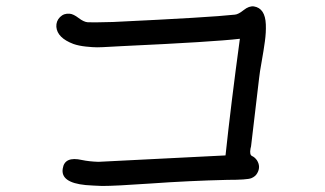

<svg xmlns="http://www.w3.org/2000/svg" viewBox="-20 -665 1040 614"><path d="M830.1 -586.9Q831.1 -561.5 827.1 -532.7Q823.2 -503.9 816.9 -468.8Q810.5 -433.6 808.6 -415L783.2 -200.2Q783.2 -197.3 781.2 -190.4Q777.3 -169.9 786.1 -166Q794.9 -162.1 801.8 -152.3Q814.5 -131.8 802.7 -111.3Q796.9 -100.6 783.7 -95.2Q770.5 -89.8 707 -89.8Q584 -86.9 460.9 -78.1Q348.6 -70.3 306.6 -70.3Q278.3 -71.3 253.9 -73.2Q172.9 -81.1 180.7 -126Q186.5 -166 242.2 -153.3Q265.6 -148.4 294.9 -147.5Q294.9 -147.5 701.2 -168Q718.8 -333 747.1 -541Q665 -531.2 372.1 -517.6Q366.2 -517.6 335 -515.6Q303.7 -513.7 290.5 -513.7Q277.3 -513.7 254.4 -516.1Q231.4 -518.6 214.8 -524.4Q163.1 -543.9 160.2 -579.1Q159.2 -597.7 171.9 -610.4Q184.6 -623 203.1 -621.1Q214.8 -620.1 231.4 -607.4Q248 -594.7 260.7 -593.8Q273.4 -592.8 341.8 -594.7Q652.3 -609.4 731.4 -618.2Q742.2 -619.1 759.3 -632.8Q776.4 -646.5 792 -644.5Q828.1 -638.7 830.1 -586.9Z"/></svg>

Font: irohamaru Regular
Style: Regular
Weight: 400
Designer: [Source Han Sans]
Ryoko NISHIZUKA  (kana & ideographs); Paul D. Hunt (Latin, Greek & Cyrillic); Wenlong ZHANG  (bopomofo
Version: Version 1.00